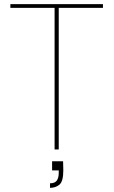

<svg xmlns="http://www.w3.org/2000/svg" viewBox="-20 -720 547 925"><path d="M243 0V-682H30V-700H476V-682H263V0ZM221 185V163Q245 163 254 149.5Q263 136 263 113V101H231V57H284Q284 69 284.5 80Q285 91 285 100Q285 154 266.5 169.5Q248 185 221 185Z"/></svg>

Font: DM Sans 18pt Thin
Style: Regular
Weight: 250
Designer: Colophon Foundry, Jonny Pinhorn
Foundry: Colophon Foundry
Version: Version 4.004;gftools[0.9.30]